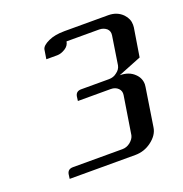

<svg xmlns="http://www.w3.org/2000/svg" viewBox="-89 -518 571 598"><g transform="rotate(-20 197.0 -219.0)"><path d="M43.9 0 45.9 -15.1Q48.8 -30.8 65.9 -30.8H230Q244.1 -30.8 255.9 -40Q268.6 -50.3 271 -62L291 -188Q293 -201.2 284.2 -210Q274.9 -219.2 259.8 -219.2H150.9L152.8 -233.9Q155.8 -250 172.9 -250H265.1Q280.3 -250 291 -258.8Q303.7 -267.6 306.2 -280.8L320.8 -375Q322.8 -388.7 314 -397Q303.7 -405.8 289.1 -405.8H181.2Q178.7 -391.6 166 -383.8Q151.9 -375 139.2 -375H103L107.9 -405.8Q110.4 -418 132.8 -428.2Q153.8 -438 186 -438H331.1Q360.4 -438 378.9 -418.9Q393.6 -403.3 393.6 -383.8Q393.6 -377.9 393.1 -375L377.9 -280.8L300.8 -250Q331.5 -250 349.6 -231.9Q364.7 -217.3 364.7 -196.8Q364.7 -193.8 363.8 -188L344.2 -62Q340.8 -37.1 315.4 -18.1Q291.5 0 261.2 0Z"/></g></svg>

Font: Hhenum
Style: Italic
Weight: 400
Designer: T. Christopher White
Version: Version 1.0